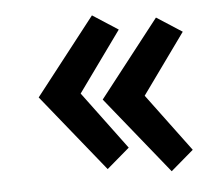

<svg xmlns="http://www.w3.org/2000/svg" viewBox="-42 -530 629 577"><g transform="rotate(-5 272.5 -242.0)"><path d="M262.4 -21.9 74.6 -254.5 255.5 -486.2 332.1 -436.7 201.3 -255.1 331 -80.6ZM453.5 1.3 265.7 -231.3 446.6 -462.9 523.1 -413.5 392.4 -231.8 522.1 -57.4Z"/></g></svg>

Font: Russolo 10pt ExtraLight
Style: Regular
Weight: 200
Designer: Micah Stupak-Hahn
Version: Version 1.000